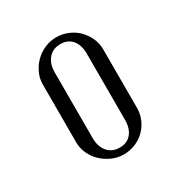

<svg xmlns="http://www.w3.org/2000/svg" viewBox="-89 -769 405 434"><g transform="rotate(-30 114.0 -552.0)"><path d="M114 -705Q130 -705 144.5 -699Q159 -693 169.5 -682.5Q180 -672 186.5 -658Q193 -644 193 -628V-476Q193 -460 187 -446Q181 -432 170.5 -421.5Q160 -411 145.5 -405Q131 -399 115 -399Q99 -399 84.5 -405.5Q70 -412 59 -422.5Q48 -433 41.5 -447Q35 -461 35 -476V-628Q35 -643 41.5 -657Q48 -671 58.5 -681.5Q69 -692 83.5 -698.5Q98 -705 114 -705ZM115 -687Q95 -687 83.5 -673.5Q72 -660 72 -638V-466Q72 -444 83.5 -430.5Q95 -417 115 -417Q134 -417 145 -430Q156 -443 156 -466V-638Q156 -661 145 -674Q134 -687 115 -687Z"/></g></svg>

Font: Moniqa Paragraph
Style: Regular
Weight: 400
Designer: Rajesh Rajput
Foundry: Rajesh Rajput
Version: Version 1.000